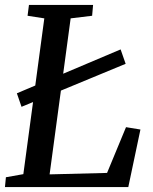

<svg xmlns="http://www.w3.org/2000/svg" viewBox="-21 -763 625 783"><path d="M-0.8 0 3.1 -40.2 74.2 -52.8 159.7 -688.1 91.4 -698.7 97.1 -743H358.6L354.7 -698.7L267.1 -688.1L181.3 -51.9L415.6 -57.8L492.9 -244.4L551.7 -234.8L502.2 0ZM66.8 -327.4 47.8 -382.5 193.5 -444.1 229.2 -459.2 470.9 -561.5 491.4 -502.8 233.9 -396.2 191 -378.7Z"/></svg>

Font: Merriweather 7pt Light
Style: Italic
Weight: 300
Italic angle: -7.8°
Designer: Eben Sorkin
Foundry: Eben Sorkin
Version: Version 2.200;gftools[0.9.31]